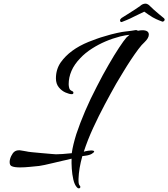

<svg xmlns="http://www.w3.org/2000/svg" viewBox="-20 -844 924 1054"><path d="M412 190Q407 190 402 184Q389 170 382.5 141.5Q376 113 374 81.5Q372 50 373 27Q363 30 351 32.5Q339 35 326 38Q300 44 273 50.5Q246 57 225 61.5Q204 66 195 67Q173 69 144 72Q115 75 90 75Q60 75 46 69Q33 65 33 46Q33 30 41.5 12.5Q50 -5 60 -12Q70 -19 84 -19Q86 -19 89 -19Q92 -19 95 -18Q103 -17 110.5 -15.5Q118 -14 125 -13Q131 -11 155.5 -8.5Q180 -6 209 -3.5Q238 -1 261 1Q284 3 287 3Q301 3 323.5 1.5Q346 0 374 -3Q377 -26 383.5 -52.5Q390 -79 399 -108Q419 -168 447.5 -234.5Q476 -301 511 -368Q528 -401 544 -431Q560 -461 576 -488Q607 -542 633.5 -582Q660 -622 674 -638Q683 -647 691 -653Q669 -651 640 -644Q555 -622 486 -578Q448 -554 421 -525Q388 -491 372.5 -455Q357 -419 357 -382Q357 -372 360 -360.5Q363 -349 376 -344Q383 -341 383 -335Q383 -327 374 -327Q361 -327 340 -336Q319 -345 303 -364.5Q287 -384 287 -414Q287 -463 313 -501Q363 -572 466 -614Q489 -623 511 -631Q533 -639 555 -645Q590 -656 622.5 -663Q655 -670 668 -671Q677 -672 685.5 -673Q694 -674 701 -675L726 -679Q733 -679 737 -675Q751 -678 761 -678Q797 -678 797 -654Q797 -635 773 -612Q759 -600 739.5 -574Q720 -548 698.5 -515.5Q677 -483 656.5 -449Q636 -415 618 -385Q588 -332 555 -270Q522 -208 491.5 -142Q461 -76 440 -11Q442 -12 444 -12L445 -13Q456 -15 464.5 -16.5Q473 -18 480 -18Q497 -18 497 -12Q497 -8 484.5 0Q472 8 447 11L432 13Q413 80 411 138V147Q411 169 418 175Q421 178 421 182Q421 190 412 190ZM647 -723Q639 -723 639 -733Q639 -738 647 -745Q661 -754 682 -767Q703 -780 722 -792.5Q741 -805 749 -811Q763 -824 779 -824Q785 -824 792 -820Q799 -816 803 -811Q809 -805 822.5 -792.5Q836 -780 852 -767Q868 -754 880 -744Q884 -740 884 -736Q884 -732 880 -728.5Q876 -725 872 -725Q867 -727 852.5 -732.5Q838 -738 818 -749Q806 -756 795.5 -763.5Q785 -771 772 -780Q759 -773 743 -766Q727 -759 716 -753Q697 -743 675.5 -734Q654 -725 648 -723Z"/></svg>

Font: Birthstone Bounce Medium
Style: Regular
Weight: 500
Designer: Robert E. Leuschke
Foundry: Rob Leuschke
Version: Version 1.010; ttfautohint (v1.8.3)